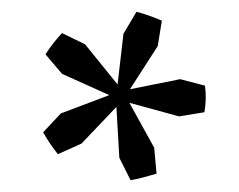

<svg xmlns="http://www.w3.org/2000/svg" viewBox="-20 -708 405 325"><path d="M201 -403 182 -441 177 -527 118 -465 78 -447Q65 -463 53 -484L83 -516L165 -547L85 -583L57 -616Q69 -635 85 -652L124 -633L179 -565L189 -651L211 -688Q231 -683 254 -673L247 -630L200 -557L285 -574L327 -563Q330 -541 326 -518L283 -511L199 -534L241 -458L245 -414Q234 -411 223.5 -408Q213 -405 201 -403Z"/></svg>

Font: Piazzolla Medium
Style: Regular
Weight: 500
Designer: Juan Pablo del Peral
Foundry: Huerta Tipografica
Version: Version 1.330